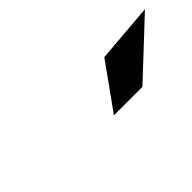

<svg xmlns="http://www.w3.org/2000/svg" viewBox="1 -978 593 593"><g transform="rotate(-45 297.0 -682.0)"><path d="M400 -748 593.5 -764 418.5 -600H294Z"/></g></svg>

Font: B612
Style: Bold Italic
Weight: 700
Italic angle: -10°
Designer: Nicolas Chauveau, Thomas Paillot, Jonathan Favre-Lamarine, Jean-Luc Vinot
Foundry: AIRBUS
Version: Version 1.008